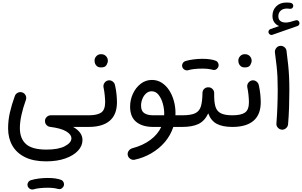

<svg xmlns="http://www.w3.org/2000/svg" viewBox="-20 -977 2382 1514"><path d="M43.9 35.6Q43.9 -28.3 57.9 -89.6Q71.8 -150.9 97.2 -220.7Q104 -238.3 121.3 -246.3Q138.7 -254.4 156.2 -248Q174.3 -241.7 182.4 -224.1Q190.4 -206.5 184.1 -189Q161.6 -127 149.2 -70.6Q136.7 -14.2 136.7 33.2Q136.7 115.7 185.1 159.2Q233.4 202.6 346.2 202.6Q440.9 202.6 491.9 175.5Q543 148.4 543 113.8Q543 83.5 502 58.8Q460.9 34.2 375 23.4Q358.9 21.5 347.4 9.5Q335.9 -2.4 335 -18.6Q333 -38.6 346.9 -53.2Q360.8 -67.9 380.9 -67.9H678.7Q697.8 -67.9 711.2 -54.4Q724.6 -41 724.6 -22Q724.6 -2.9 711.2 10.5Q697.8 23.9 678.7 23.9H556.6Q630.4 65.4 630.4 127.4Q630.4 173.3 594.7 211.7Q559.1 250 494.4 272.7Q429.7 295.4 343.3 295.4Q244.6 295.4 178 262.7Q111.3 230 77.6 171.4Q43.9 112.8 43.9 35.6ZM198.2 490.2Q193.8 476.1 201.2 462.4Q208.5 448.7 223.6 443.8Q250 435.5 285.9 430.9Q321.8 426.3 356.9 426.3Q424.3 426.3 464.4 442.4Q479 450.2 483.4 466.6Q487.8 482.9 478.5 496.6Q462.9 520 436.5 512.7Q404.3 503.4 356.9 503.4Q323.7 503.4 293.9 506.6Q264.2 509.8 244.6 516.1Q230 520 216.3 512.2Q202.6 504.4 198.2 490.2Z M632.8 -22Q632.8 -41 646.2 -54.4Q659.7 -67.9 678.7 -67.9Q747.6 -67.9 778.3 -89.6Q809.1 -111.3 809.1 -171.4Q809.1 -191.9 805.9 -225.6Q802.7 -259.3 795.9 -291Q793.5 -309.6 804.9 -325Q816.4 -340.3 835 -343.3Q853.5 -345.7 868.7 -334.2Q883.8 -322.8 887.2 -304.2Q895.5 -268.1 898.9 -232.2Q902.3 -196.3 902.3 -170.9Q902.3 -73.7 845.5 -24.9Q788.6 23.9 678.7 23.9Q659.7 23.9 646.2 10.5Q632.8 -2.9 632.8 -22ZM725.6 -499.5Q725.6 -519 740 -534.4Q754.4 -549.8 777.3 -549.8Q793.5 -549.8 804.7 -543.2Q815.9 -536.6 822.3 -526.4Q830.6 -514.2 830.6 -499Q830.6 -482.9 819.8 -464.1Q809.1 -445.3 777.3 -445.3Q756.3 -445.3 745.1 -454.6Q733.9 -463.9 729.5 -476.1Q725.6 -486.3 725.6 -499.5Z M1188 23.9Q1103.5 23.9 1054.7 -15.4Q1005.9 -54.7 1005.9 -135.7Q1005.9 -189.9 1028.3 -238.3Q1050.8 -286.6 1089.8 -316.7Q1128.9 -346.7 1177.7 -346.7Q1220.7 -346.7 1255.1 -324.7Q1289.6 -302.7 1313.7 -265.6Q1337.9 -228.5 1350.8 -181.9Q1363.8 -135.3 1363.8 -85.9Q1363.8 -76.7 1363.3 -67.9H1416.5Q1435.5 -67.9 1449 -54.4Q1462.4 -41 1462.4 -22Q1462.4 -2.9 1449 10.5Q1435.5 23.9 1416.5 23.9H1346.7Q1324.7 90.8 1279.5 143.6Q1234.4 196.3 1172.9 231.9Q1111.3 267.6 1041 282.7Q1022.9 286.1 1006.8 275.1Q990.7 264.2 987.3 246.1Q983.9 227.5 994.9 212.2Q1005.9 196.8 1023.9 191.9Q1106.9 169.9 1165.3 126.7Q1223.6 83.5 1251.5 23.9ZM1187.5 -67.9H1274.4Q1274.9 -75.2 1274.9 -83Q1274.9 -120.6 1263.7 -160.9Q1252.4 -201.2 1230.5 -229.2Q1208.5 -257.3 1175.8 -257.3Q1151.4 -257.3 1132.3 -240.5Q1113.3 -223.6 1102.8 -197.5Q1092.3 -171.4 1092.3 -143.6Q1092.3 -101.1 1118.2 -84.5Q1144 -67.9 1187.5 -67.9Z M1370.1 -22Q1370.1 -41 1383.8 -54.4Q1397.5 -67.9 1416.5 -67.9Q1485.8 -67.9 1519.5 -84.2Q1553.2 -100.6 1564.5 -139.4Q1575.7 -178.2 1576.7 -245.1Q1577.6 -266.1 1592 -278.1Q1606.4 -290 1626 -288.6Q1645 -287.6 1657.5 -273.2Q1669.9 -258.8 1668.9 -240.2Q1667.5 -176.8 1678 -138.9Q1688.5 -101.1 1720 -84.5Q1751.5 -67.9 1812 -67.9H1812.5Q1831.5 -67.9 1845 -54.4Q1858.4 -41 1858.4 -22Q1858.4 -2.9 1845 10.5Q1831.5 23.9 1812.5 23.9H1812Q1735.8 23.9 1689.7 -0.2Q1643.6 -24.4 1622.1 -83Q1593.8 -22.9 1545.2 0.5Q1496.6 23.9 1416.5 23.9Q1397.5 23.9 1383.8 10.5Q1370.1 -2.9 1370.1 -22ZM1417.5 -449.2Q1413.1 -463.4 1420.4 -477.1Q1427.7 -490.7 1442.9 -495.6Q1469.2 -503.9 1505.1 -508.5Q1541 -513.2 1576.2 -513.2Q1643.6 -513.2 1683.6 -497.1Q1698.2 -489.3 1702.6 -472.9Q1707 -456.5 1697.8 -442.9Q1682.1 -419.4 1655.8 -426.8Q1623.5 -436 1576.2 -436Q1543 -436 1513.2 -432.9Q1483.4 -429.7 1463.9 -423.3Q1449.2 -419.4 1435.5 -427.2Q1421.9 -435.1 1417.5 -449.2Z M1766.6 -22Q1766.6 -41 1780 -54.4Q1793.5 -67.9 1812.5 -67.9Q1881.3 -67.9 1912.1 -89.6Q1942.9 -111.3 1942.9 -171.4Q1942.9 -191.9 1939.7 -225.6Q1936.5 -259.3 1929.7 -291Q1927.2 -309.6 1938.7 -325Q1950.2 -340.3 1968.8 -343.3Q1987.3 -345.7 2002.4 -334.2Q2017.6 -322.8 2021 -304.2Q2029.3 -268.1 2032.7 -232.2Q2036.1 -196.3 2036.1 -170.9Q2036.1 -73.7 1979.2 -24.9Q1922.4 23.9 1812.5 23.9Q1793.5 23.9 1780 10.5Q1766.6 -2.9 1766.6 -22ZM1859.4 -499.5Q1859.4 -519 1873.8 -534.4Q1888.2 -549.8 1911.1 -549.8Q1927.2 -549.8 1938.5 -543.2Q1949.7 -536.6 1956.1 -526.4Q1964.4 -514.2 1964.4 -499Q1964.4 -482.9 1953.6 -464.1Q1942.9 -445.3 1911.1 -445.3Q1890.1 -445.3 1878.9 -454.6Q1867.7 -463.9 1863.3 -476.1Q1859.4 -486.3 1859.4 -499.5Z M2098.1 -717.3Q2094.7 -726.1 2098.9 -735.1Q2103 -744.1 2112.3 -747.6L2181.2 -771.5Q2157.2 -780.8 2142.8 -801Q2128.4 -821.3 2128.4 -851.6Q2128.4 -897 2158.2 -927Q2188 -957 2238.3 -957Q2257.3 -957 2272 -954.6Q2281.7 -952.6 2287.6 -945.3Q2293.5 -938 2292.5 -929.2Q2292 -919.9 2284.2 -912.8Q2276.4 -905.8 2266.6 -907.7Q2255.9 -909.7 2243.7 -909.7Q2210.9 -909.7 2192.9 -892.6Q2174.8 -875.5 2174.8 -848.6Q2174.8 -824.2 2190.4 -811.8Q2206.1 -799.3 2232.9 -799.3Q2247.1 -799.3 2264.6 -803.2Q2282.2 -807.1 2310.5 -816.4Q2320.8 -820.3 2329.6 -814.9Q2338.4 -809.6 2340.8 -799.8Q2343.3 -790.5 2338.6 -782.5Q2334 -774.4 2326.2 -772L2127.9 -702.6Q2118.7 -699.2 2110.1 -703.9Q2101.6 -708.5 2098.1 -717.3ZM2147.9 -563.5Q2146 -582 2157.5 -597.4Q2168.9 -612.8 2187.5 -615.2Q2206.1 -617.7 2221.7 -606Q2237.3 -594.2 2239.3 -575.7Q2247.6 -513.2 2252.4 -465.3Q2257.3 -417.5 2259.5 -370.6Q2261.7 -323.7 2261.7 -264.2Q2261.7 -197.8 2259.3 -127.7Q2256.8 -57.6 2251.5 2.9Q2250 21.5 2235.1 34.2Q2220.2 46.9 2201.7 45.4Q2182.6 43.5 2170.2 28.8Q2157.7 14.2 2159.7 -4.4Q2164.6 -64.5 2167.2 -134Q2169.9 -203.6 2169.9 -268.6Q2169.9 -324.7 2168 -367.9Q2166 -411.1 2161.1 -456.5Q2156.2 -502 2147.9 -563.5Z"/></svg>

Font: Mikhak Medium
Style: Regular
Weight: 500
Designer: Amin Abedi
Version: Version 3.3